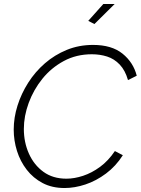

<svg xmlns="http://www.w3.org/2000/svg" viewBox="-20 -940 708 966"><path d="M305 6Q242 6 194.5 -19Q147 -44 114.5 -86Q82 -128 65.5 -180.5Q49 -233 49 -288Q49 -348 68 -408.5Q87 -469 122 -524Q157 -579 206 -621.5Q255 -664 316 -689Q377 -714 448 -714Q542 -714 596.5 -670Q651 -626 668 -559L624 -537Q610 -586 582.5 -615Q555 -644 519 -655.5Q483 -667 442 -667Q364 -667 301 -633Q238 -599 193.5 -544Q149 -489 124.5 -422.5Q100 -356 100 -291Q100 -224 125.5 -167Q151 -110 198.5 -75.5Q246 -41 314 -41Q354 -41 398 -55.5Q442 -70 483.5 -100.5Q525 -131 558 -180L598 -159Q563 -104 513.5 -67Q464 -30 410 -12Q356 6 305 6ZM455 -819 424 -835 500 -920H557Z"/></svg>

Font: Raleway Thin Light
Style: Italic
Weight: 300
Italic angle: -12°
Version: Version 4.026